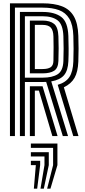

<svg xmlns="http://www.w3.org/2000/svg" viewBox="-20 -820 512 1157"><path d="M40 0V-800H237Q306.2 -800 353.1 -782.2Q400 -764.5 424.8 -722Q449.5 -679.5 452 -605Q453.5 -563 453.5 -526.9Q453.5 -490.8 452 -449Q449.8 -386.8 429.2 -351Q408.8 -315.2 364.8 -293.8L453 0H421.5L327.8 -308.8Q376 -322.8 397.9 -355.5Q419.8 -388.2 422 -450Q423.2 -489.5 423.4 -525.8Q423.5 -562 422 -604Q419.8 -670.2 397.8 -707.2Q375.8 -744.2 335.4 -759.1Q295 -774 237 -774H70V0ZM100 0V-748H237Q308.8 -748 348.8 -718.2Q388.8 -688.5 392 -603Q393.2 -564 393.5 -527.2Q393.8 -490.5 392 -451Q389.8 -395 365.8 -366.8Q341.8 -338.5 288.8 -329.5L390 0H358.5L258.2 -326.5Q253.8 -326.2 248.5 -326.1Q243.2 -326 237 -326H130V0ZM130 -352H237Q294.8 -352 327.2 -372.4Q359.8 -392.8 362 -452Q363.2 -491.8 363.4 -526.9Q363.5 -562 362 -602Q359.5 -673 327 -697.5Q294.5 -722 237 -722H130ZM160 -378V-696H237Q281.5 -696 305.8 -676.2Q330 -656.5 332 -601Q334.8 -530.5 332 -453Q330.5 -409.2 306.2 -393.6Q282 -378 237 -378ZM190 -404H237Q268.5 -404 285 -414.6Q301.5 -425.2 302 -454Q303 -503.2 302.9 -536.5Q302.8 -569.8 302 -600Q301 -638 285.8 -654Q270.5 -670 237 -670H190ZM160 0V-300H236.5L327 0H295.5L214.5 -274H190V0ZM264 317 300 175V71H166V45H326V175L284 317ZM224 317 248 175V123H166V97H274V175L244 317ZM184 317 196 175H166V149H222V175L204 317Z"/></svg>

Font: Big Shoulders Inline Display Black
Style: Regular
Weight: 900
Designer: Patric King
Foundry: XO Type Co
Version: Version 1.000